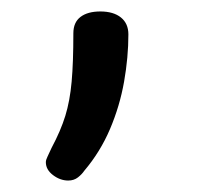

<svg xmlns="http://www.w3.org/2000/svg" viewBox="-20 -104 353 335"><path d="M99 211Q85 211 72.5 201.5Q60 192 60 179Q60 175 63 169Q66 163 70 154Q86 124 94 98Q102 72 105 38.5Q108 5 108 -46Q108 -65 120.5 -74.5Q133 -84 155 -84Q178 -84 191 -73.5Q204 -63 204 -44Q204 -4 196.5 38.5Q189 81 172 121Q155 161 127 194Q123 200 116 205.5Q109 211 99 211Z"/></svg>

Font: Playwrite PE
Style: Regular
Weight: 400
Designer: Veronika Burian, José Scaglione
Foundry: TypeTogether
Version: Version 1.002